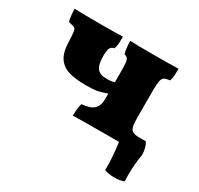

<svg xmlns="http://www.w3.org/2000/svg" viewBox="-145 -679 1072 1035"><g transform="rotate(30 391.0 -161.5)"><path d="M738 130Q738 156 739 169Q716 179 680 179Q644 179 617 169Q620 100 606 0H532Q388 0 320 2Q320 -50 329 -75Q383 -79 404.5 -100.5Q426 -122 426 -161V-197Q395 -185 370.5 -180Q346 -175 299 -175Q234 -175 192.5 -187Q151 -199 127.5 -232Q104 -265 102 -326Q100 -377 97.5 -393Q95 -409 86.5 -414Q78 -419 49 -425Q45 -440 42.5 -462.5Q40 -485 40 -502Q92 -500 205 -500Q283 -500 341 -502Q341 -474 340 -458.5Q339 -443 333 -425Q316 -422 308.5 -409Q301 -396 301 -358Q301 -306 318 -283.5Q335 -261 379 -261Q406 -261 426 -267V-326Q426 -370 424 -388Q422 -406 416 -413Q410 -420 395 -425Q391 -440 388.5 -462.5Q386 -485 386 -502Q432 -500 533 -500Q621 -500 687 -502Q687 -474 686 -458.5Q685 -443 679 -425Q654 -422 643.5 -415Q633 -408 629.5 -389Q626 -370 626 -326V-174Q626 -130 630 -111Q634 -92 645 -84.5Q656 -77 680 -75H730Q749 -44 749 0Q738 61 738 130Z"/></g></svg>

Font: Vollkorn SC Black
Style: Regular
Weight: 900
Designer: Friedrich Althausen
Foundry: Friedrich Althausen
Version: Version 4.015